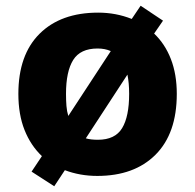

<svg xmlns="http://www.w3.org/2000/svg" viewBox="-20 -603 680 669"><path d="M596 -276Q596 -138 522 -64Q448 10 319 10Q259 10 206 -10L169 46L90 -5L126 -59Q87 -96 65.5 -150Q44 -204 44 -276Q44 -412 118 -485.5Q192 -559 322 -559Q384 -559 439 -537L470 -583L548 -531L517 -486Q555 -450 575.5 -397Q596 -344 596 -276ZM210 -276Q210 -253 211.5 -234Q213 -215 218 -199L366 -425Q346 -434 320 -434Q260 -434 235 -394Q210 -354 210 -276ZM430 -276Q430 -295 428.5 -311.5Q427 -328 424 -343L279 -121Q296 -116 321 -116Q381 -116 405.5 -156.5Q430 -197 430 -276Z"/></svg>

Font: Noto Sans Kannada ExtraBold
Style: Regular
Weight: 800
Designer: Jelle Bosma - Monotype Design Team
Foundry: Monotype Imaging Inc.
Version: Version 2.005; ttfautohint (v1.8.4.7-5d5b)